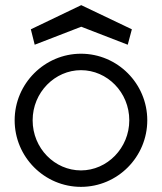

<svg xmlns="http://www.w3.org/2000/svg" viewBox="-20 -727 631 747"><path d="M296 -707 100 -613 115 -553 296 -623 477 -553 493 -613ZM553 -259C553 -402 437 -518 295 -518C154 -518 37 -402 37 -259C37 -116 153 0 295 0C438 0 553 -117 553 -259ZM483 -259C483 -151 397 -64 295 -64C193 -64 107 -150 107 -259C107 -368 194 -454 295 -454C397 -454 483 -368 483 -259Z"/></svg>

Font: LilGrotesk
Style: Regular
Weight: 400
Designer: Bastien Sozeau
Foundry: NBR — Bastien Sozeau
Version: Version 2.001